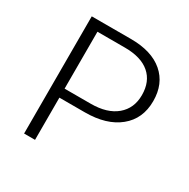

<svg xmlns="http://www.w3.org/2000/svg" viewBox="-150 -792 914 929"><g transform="rotate(30 307.0 -327.5)"><path d="M103 -654.8H321.8Q438 -654.8 502 -599.9Q565.9 -544.9 565.9 -448.2Q565.9 -349.1 496.3 -292.5Q426.8 -235.8 306.2 -235.8H164.1V0H103ZM317.9 -604H164.1V-286.1H310.1Q401.9 -286.1 452.9 -329.1Q503.9 -372.1 503.9 -445.8Q503.9 -521.5 456.1 -562.7Q408.2 -604 317.9 -604Z"/></g></svg>

Font: IntelOne Mono Light
Style: Regular
Weight: 300
Designer: Fred Shallcrass
Foundry: Frere-Jones Type LLC
Version: Version 1.200;hotconv 1.1.0;makeotfexe 2.6.0;FJTRelease1.2